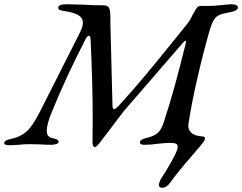

<svg xmlns="http://www.w3.org/2000/svg" viewBox="-69 -678 1139 903"><path d="M678 191Q678 188 680 182Q683 170 693 155Q713 126 736.5 83.5Q760 41 765 24Q767 16 767 12Q767 2 758.5 -2Q750 -6 731 -6Q710 -6 674 -2Q642 3 610 3Q589 3 589 -9Q589 -22 622 -30Q657 -38 673.5 -53.5Q690 -69 701 -102Q732 -198 755 -282Q778 -366 806 -480V-482Q806 -486 803 -486Q800 -486 795 -481L513 -155L402 -9Q384 14 377 14Q372 14 369 7.5Q366 1 366 -10Q367 -47 367 -120Q367 -285 357 -493Q357 -510 349 -510Q340 -510 331 -489Q243 -319 175 -152Q151 -94 151 -64Q151 -47 158 -39Q165 -31 179 -28Q207 -23 207 -11Q207 -5 196.5 -1Q186 3 174 3Q147 3 117 1L68 0Q42 0 19 3Q-9 5 -27 5Q-49 5 -49 -5Q-49 -13 -40.5 -17.5Q-32 -22 -15 -25Q28 -35 55.5 -59Q83 -83 117 -149L305 -521Q321 -553 321 -571Q321 -592 302 -605Q283 -618 240 -625Q219 -628 212 -631Q205 -634 205 -642Q205 -658 245 -658L322 -656Q374 -653 418 -653Q441 -653 446 -636Q451 -619 450 -574L460 -182Q460 -165 468 -165Q474 -165 487 -178Q553 -250 613.5 -322.5Q674 -395 770 -514L818 -574Q827 -588 838 -610L853 -636Q861 -650 874 -650H915Q932 -650 972 -654Q1010 -658 1020 -658Q1033 -658 1041.5 -654Q1050 -650 1050 -643Q1050 -626 1005 -619Q976 -614 960.5 -606.5Q945 -599 935.5 -582.5Q926 -566 916 -532Q886 -427 858.5 -307Q831 -187 817 -93Q814 -70 830.5 -54Q847 -38 886 -36Q895 -35 895 -27L893 -19Q890 -12 873.5 8Q857 28 836 52Q763 136 733 179Q725 191 714.5 198Q704 205 694 205Q678 205 678 191Z"/></svg>

Font: EB Garamond Medium
Style: Italic
Weight: 500
Italic angle: -17.2°
Designer: Georg Duffner and Octavio Pardo
Foundry: Georg Duffner
Version: Version 1.000